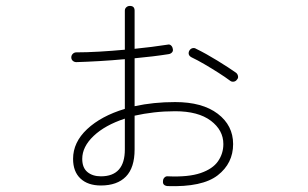

<svg xmlns="http://www.w3.org/2000/svg" viewBox="-20 -588 1040 649"><path d="M546 41Q529 39 531 24Q531 17 536 12Q541 7 548 8Q617 11 658 -3Q699 -17 717 -43Q735 -69 735 -101Q735 -148 692.5 -180Q650 -212 572 -212Q535 -212 500.5 -208Q466 -204 435 -197V-83Q435 -21 405.5 9Q376 39 321 39Q277 39 252 15.5Q227 -8 227 -51Q227 -107 274.5 -151.5Q322 -196 402 -220V-388Q359 -384 316 -381.5Q273 -379 238 -378Q231 -378 226 -382.5Q221 -387 221 -394Q221 -401 226 -406Q231 -411 238 -411Q273 -411 316 -413.5Q359 -416 402 -420V-552Q402 -559 407 -563.5Q412 -568 419 -568Q435 -568 435 -552V-423Q464 -426 492.5 -429.5Q521 -433 546 -437Q553 -439 558 -434.5Q563 -430 564 -423Q566 -416 561.5 -411Q557 -406 550 -405Q525 -401 496 -397.5Q467 -394 435 -391V-229Q467 -236 501 -239.5Q535 -243 572 -243Q664 -243 716 -203.5Q768 -164 768 -101Q768 -36 716 4.5Q664 45 546 41ZM321 8Q402 8 402 -83V-187Q335 -165 296.5 -128.5Q258 -92 258 -51Q258 -21 275.5 -6.5Q293 8 321 8ZM758 -315Q742 -327 718.5 -342Q695 -357 671 -371Q647 -385 628 -394Q614 -401 619 -415Q623 -423 630 -425Q637 -427 643 -423Q676 -407 715 -383Q754 -359 778 -342Q783 -338 784.5 -331Q786 -324 781 -319Q777 -313 770 -312Q763 -311 758 -315Z"/></svg>

Font: Zen Maru Gothic Light
Style: Regular
Weight: 300
Designer: Yoshimichi Ohira
Foundry: Positype
Version: Version 1.001